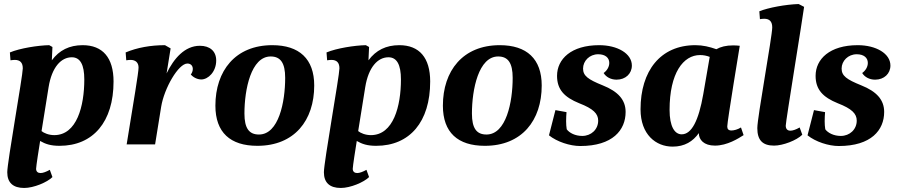

<svg xmlns="http://www.w3.org/2000/svg" viewBox="-20 -716 4447 952"><path d="M100 216C147 216 214 188 240 162L227 126C209 136 193 142 181 142C168 142 159 135 159 121C159 109 174 13 179 -17C205 -2 231 7 275 7C442 7 543 -112 543 -312C543 -430 489 -492 390 -492C324 -492 274 -467 237 -417L240 -483L224 -492C169 -491 79 -477 29 -456L32 -417C40 -418 47 -419 53 -419C80 -419 93 -405 93 -377C93 -341 16 88 16 138C16 190 45 216 100 216ZM249 -46C222 -46 198 -56 186 -66L221 -284C237 -383 283 -432 336 -432C378 -432 398 -395 398 -322C398 -190 361 -46 249 -46Z M608 0H749L779 -186C794 -279 865 -401 909 -401C927 -401 936 -389 936 -374C936 -365 932 -353 926 -347C936 -334 957 -322 978 -322C1012 -322 1052 -360 1052 -416C1052 -463 1020 -489 971 -489C896 -489 842 -426 806 -352L826 -476L798 -492C727 -492 660 -480 603 -456L606 -417C614 -418 621 -419 627 -419C652 -419 667 -406 667 -381C667 -356 643 -216 608 0Z M1256 7C1440 7 1538 -119 1538 -292C1538 -424 1464 -492 1330 -492C1147 -492 1048 -365 1048 -192C1048 -59 1122 7 1256 7ZM1264 -49C1215 -49 1192 -80 1192 -153C1192 -273 1225 -436 1322 -436C1371 -436 1394 -404 1394 -330C1394 -210 1362 -49 1264 -49Z M1670 216C1717 216 1784 188 1810 162L1797 126C1779 136 1763 142 1751 142C1738 142 1729 135 1729 121C1729 109 1744 13 1749 -17C1775 -2 1801 7 1845 7C2012 7 2113 -112 2113 -312C2113 -430 2059 -492 1960 -492C1894 -492 1844 -467 1807 -417L1810 -483L1794 -492C1739 -491 1649 -477 1599 -456L1602 -417C1610 -418 1617 -419 1623 -419C1650 -419 1663 -405 1663 -377C1663 -341 1586 88 1586 138C1586 190 1615 216 1670 216ZM1819 -46C1792 -46 1768 -56 1756 -66L1791 -284C1807 -383 1853 -432 1906 -432C1948 -432 1968 -395 1968 -322C1968 -190 1931 -46 1819 -46Z M2384 7C2568 7 2666 -119 2666 -292C2666 -424 2592 -492 2458 -492C2275 -492 2176 -365 2176 -192C2176 -59 2250 7 2384 7ZM2392 -49C2343 -49 2320 -80 2320 -153C2320 -273 2353 -436 2450 -436C2499 -436 2522 -404 2522 -330C2522 -210 2490 -49 2392 -49Z M2857 8C3018 8 3082 -71 3082 -161C3082 -220 3046 -262 2968 -293C2896 -322 2871 -340 2871 -376C2871 -414 2903 -447 2946 -447C2982 -447 3001 -429 3001 -404C3001 -385 2990 -366 2973 -354C2985 -334 3009 -321 3037 -321C3082 -321 3113 -351 3113 -391C3113 -451 3041 -492 2951 -492C2812 -492 2742 -423 2742 -340C2742 -272 2778 -234 2852 -204C2922 -177 2946 -152 2946 -118C2946 -74 2911 -42 2867 -42C2832 -42 2803 -57 2790 -75C2788 -87 2787 -101 2787 -115C2787 -131 2788 -148 2789 -160L2734 -170L2702 -45C2742 -13 2806 8 2857 8Z M3315 11C3375 11 3416 -15 3445 -56C3445 -23 3470 6 3525 6C3586 6 3642 -30 3667 -46L3654 -84C3638 -74 3619 -69 3607 -69C3592 -69 3586 -76 3586 -89C3586 -115 3648 -488 3648 -489C3638 -490 3627 -491 3616 -491C3580 -491 3553 -484 3532 -472C3498 -484 3465 -492 3428 -492C3254 -492 3156 -364 3156 -174C3156 -49 3232 11 3315 11ZM3360 -50C3325 -50 3300 -89 3300 -171C3300 -354 3368 -443 3451 -443C3468 -443 3483 -440 3499 -434L3467 -249C3444 -117 3409 -50 3360 -50Z M3818 6C3862 6 3930 -20 3958 -48L3945 -84C3926 -73 3910 -68 3899 -68C3884 -68 3876 -77 3876 -93C3876 -115 3961 -633 3967 -682L3940 -696C3876 -694 3789 -678 3745 -660L3748 -621C3755 -622 3761 -623 3769 -623C3796 -623 3809 -609 3809 -580C3809 -536 3735 -134 3735 -81C3735 -21 3761 6 3818 6Z M4139 8C4300 8 4364 -71 4364 -161C4364 -220 4328 -262 4250 -293C4178 -322 4153 -340 4153 -376C4153 -414 4185 -447 4228 -447C4264 -447 4283 -429 4283 -404C4283 -385 4272 -366 4255 -354C4267 -334 4291 -321 4319 -321C4364 -321 4395 -351 4395 -391C4395 -451 4323 -492 4233 -492C4094 -492 4024 -423 4024 -340C4024 -272 4060 -234 4134 -204C4204 -177 4228 -152 4228 -118C4228 -74 4193 -42 4149 -42C4114 -42 4085 -57 4072 -75C4070 -87 4069 -101 4069 -115C4069 -131 4070 -148 4071 -160L4016 -170L3984 -45C4024 -13 4088 8 4139 8Z"/></svg>

Font: Caladea
Style: Bold Italic
Weight: 700
Italic angle: -9°
Designer: Carolina Giovagnoli and Andres Torresi
Foundry: Carolina Giovagnoli & Andres Torresi
Version: Version 1.001;hotconv 1.0.109;makeotfexe 2.5.65596